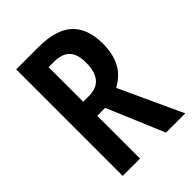

<svg xmlns="http://www.w3.org/2000/svg" viewBox="-209 -812 910 910"><g transform="rotate(-45 246.5 -357.0)"><path d="M218 -714Q334 -714 389.5 -663Q445 -612 445 -509Q445 -442 420 -394Q395 -346 341 -317L487 0H358L237 -287H184V0H68V-714ZM218 -613H184V-381H223Q325 -381 325 -503Q325 -560 299 -586.5Q273 -613 218 -613Z"/></g></svg>

Font: Noto Sans Lao UI ExtCond SemBd
Style: Regular
Weight: 600
Width: 2
Designer: Monotype Design Team
Foundry: Monotype Imaging Inc.
Version: Version 2.000; ttfautohint (v1.8.4.7-5d5b)